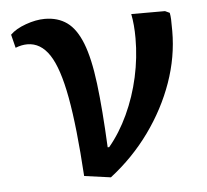

<svg xmlns="http://www.w3.org/2000/svg" viewBox="-44 -564 679 629"><g transform="rotate(-5 295.5 -250.0)"><path d="M296 18 209 6Q199 -156 181 -254Q163 -352 134 -396Q105 -440 61 -440Q42 -440 22 -432L11 -476Q29 -494 62.5 -506Q96 -518 125 -518Q168 -518 198 -496.5Q228 -475 247.5 -425.5Q267 -376 277.5 -291.5Q288 -207 294 -81H299Q335 -124 361.5 -181Q388 -238 402 -301.5Q416 -365 416 -429Q416 -474 409 -509H520L535 -502Q537 -492 537.5 -480.5Q538 -469 538 -442Q538 -357 508.5 -273.5Q479 -190 425 -115Q371 -40 296 18Z"/></g></svg>

Font: Literata 12pt Medium
Style: Regular
Weight: 500
Designer: Latin by Veronika Burian and Jose Scaglione. Greek by Irene Vlachou. Cyrillic by Vera Evstafieva.
Foundry: TypeTogether
Version: Version 3.002